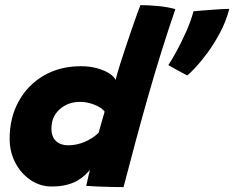

<svg xmlns="http://www.w3.org/2000/svg" viewBox="-20 -744 936 767"><path d="M324.5 -1.5Q326 -8 328.5 -19.8Q331 -31.5 334 -44Q337 -56.5 339.5 -65Q331.5 -56 319.8 -44.8Q308 -33.5 290.2 -23Q272.5 -12.5 247 -5.8Q221.5 1 186.5 1Q140 1 101.8 -25Q63.5 -51 41 -94.2Q18.5 -137.5 18.5 -189.5Q18.5 -274 54.8 -339.5Q91 -405 155.2 -442.2Q219.5 -479.5 303 -479.5Q338 -479.5 367.2 -471.5Q396.5 -463.5 416.2 -451Q436 -438.5 441.5 -424.5Q449.5 -454.5 460.5 -489.8Q471.5 -525 483.8 -561.2Q496 -597.5 507.2 -630.2Q518.5 -663 527.5 -687.8Q536.5 -712.5 541 -723.5Q573 -723.5 612.2 -719.8Q651.5 -716 680.5 -707.5Q622 -536.5 572.8 -363.2Q523.5 -190 473.5 3.5Q460.5 3.5 431.8 3Q403 2.5 372.8 1.2Q342.5 0 324.5 -1.5ZM252 -163.5Q269 -163.5 285.8 -167Q302.5 -170.5 318.2 -177.2Q334 -184 348.2 -193.2Q362.5 -202.5 374 -213.5Q376.5 -223 379.8 -234.8Q383 -246.5 386.5 -258.2Q390 -270 393 -280.5Q396 -291 398 -298Q390.5 -308.5 374.5 -317.5Q358.5 -326.5 339 -331.8Q319.5 -337 299.5 -337Q252 -337 218.8 -307.8Q185.5 -278.5 185.5 -230.5Q185.5 -197 204 -180.2Q222.5 -163.5 252 -163.5ZM896 -708.5Q883 -658.5 859 -613.5Q835 -568.5 808.8 -533Q782.5 -497.5 760.2 -473.8Q738 -450 728 -442.5Q721.5 -446 704.5 -455Q687.5 -464 671.8 -473Q656 -482 652.5 -484Q663.5 -500 682.8 -534.8Q702 -569.5 721.8 -613Q741.5 -656.5 753 -699Q759 -700 778 -701.2Q797 -702.5 820.5 -704.5Q844 -706.5 865 -707.5Q886 -708.5 896 -708.5Z"/></svg>

Font: Grandstander Thin ExtraBold
Style: Italic
Weight: 800
Italic angle: -15°
Version: Version 1.200